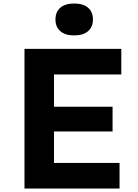

<svg xmlns="http://www.w3.org/2000/svg" viewBox="-20 -1080 790 1100"><path d="M120.3 0V-800H674.9V-653.4H289.3V-468.6H624.9V-327H289.3V-146.6H664.9V0ZM405.1 -877.1Q353.7 -877.1 325.7 -901.2Q297.8 -925.2 297.8 -968.5Q297.8 -1011.9 325.7 -1035.9Q353.7 -1059.9 405.1 -1059.9Q456.5 -1059.9 484.4 -1035.9Q512.4 -1011.9 512.4 -968.5Q512.4 -925.2 484.4 -901.2Q456.5 -877.1 405.1 -877.1Z"/></svg>

Font: Martian Mono SemiExpanded
Style: Regular
Weight: 400
Width: 6
Monospace: yes
Designer: Roman Shamin
Foundry: Evil Martians
Version: Version 1.000